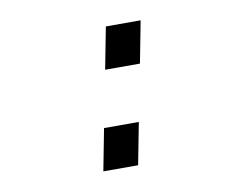

<svg xmlns="http://www.w3.org/2000/svg" viewBox="-55 -487 711 560"><g transform="rotate(-10 301.0 -207.5)"><path d="M265.6 -291H368.7L392.6 -415H289.6ZM209 0H312L335.9 -124H232.9Z"/></g></svg>

Font: Hack
Style: Oblique
Weight: 400
Italic angle: -12°
Monospace: yes
Designer: Christopher Simpkins
Foundry: Christopher Simpkins
Version: Version 2.010